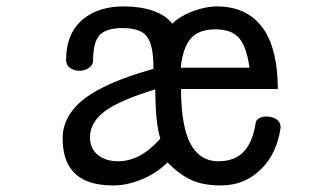

<svg xmlns="http://www.w3.org/2000/svg" viewBox="-20 -559 1040 597"><path d="M462.9 -281.2Q462.9 -232.4 466.8 -190.4Q470.7 -152.3 478.5 -127.9Q446.3 -91.8 413.1 -74.2Q380.9 -57.6 347.7 -57.6Q310.5 -57.6 287.1 -75.2Q259.8 -94.7 259.8 -132.8Q259.8 -179.7 309.6 -215.8Q357.4 -249 462.9 -281.2ZM755.9 -348.6H542Q548.8 -414.1 575.2 -441.4Q599.6 -467.8 650.4 -467.8Q700.2 -467.8 723.6 -440.4Q746.1 -415 755.9 -348.6ZM185.5 -372.1Q185.5 -356.4 198.2 -347.7Q210 -338.9 227.5 -338.9Q244.1 -338.9 255.9 -347.7Q269.5 -356.4 269.5 -372.1Q269.5 -426.8 289.1 -449.2Q309.6 -471.7 360.4 -471.7Q414.1 -471.7 434.6 -448.2Q458 -420.9 457 -344.7Q311.5 -304.7 242.2 -252Q174.8 -199.2 174.8 -128.9Q174.8 -64.5 204.1 -29.3Q242.2 17.6 331.1 17.6Q371.1 17.6 410.2 2.9Q460 -14.6 501 -53.7Q542 -12.7 580.1 2.9Q615.2 17.6 667 17.6Q741.2 17.6 792 -33.2Q840.8 -81.1 852.5 -162.1Q853.5 -176.8 841.8 -186.5Q832 -194.3 815.4 -196.3Q798.8 -198.2 787.1 -192.4Q774.4 -185.5 774.4 -172.9Q764.6 -116.2 739.3 -88.9Q710.9 -57.6 659.2 -57.6Q591.8 -57.6 563.5 -131.8Q543 -186.5 543 -282.2H843.8Q843.8 -404.3 798.8 -469.7Q750 -539.1 653.3 -539.1Q624 -539.1 585.9 -526.4Q542 -510.7 515.6 -485.4Q497.1 -510.7 456.1 -525.4Q416 -539.1 365.2 -539.1Q288.1 -539.1 240.2 -501Q185.5 -457 185.5 -372.1Z"/></svg>

Font: GungsuhChe
Style: Regular
Weight: 400
Monospace: yes
Version: Version 2.21